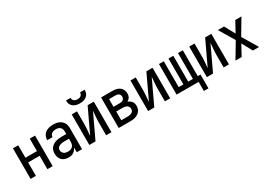

<svg xmlns="http://www.w3.org/2000/svg" viewBox="17 -1707 3966 2830"><g transform="rotate(-30 2000.0 -292.5)"><path d="M62 0V-520H152V-308H348V-520H438V0H348V-228H152V0Z M708 8Q678 8 648 -1Q618 -10 596 -31.5Q574 -53 564 -83Q554 -113 554 -143Q554 -169 560.5 -194.5Q567 -220 583 -240Q599 -260 621 -274Q643 -288 667.5 -296Q692 -304 717.5 -307Q743 -310 769 -310H848V-355Q848 -375 841.5 -393.5Q835 -412 820.5 -425Q806 -438 787 -443Q768 -448 749 -448Q731 -448 714 -444.5Q697 -441 682.5 -431.5Q668 -422 659 -406.5Q650 -391 650 -374V-371H560V-376Q560 -399 567 -421Q574 -443 587 -461.5Q600 -480 619 -493Q638 -506 659.5 -514Q681 -522 703.5 -525Q726 -528 749 -528Q773 -528 797.5 -524.5Q822 -521 844 -511.5Q866 -502 885 -486Q904 -470 916 -449Q928 -428 933 -404Q938 -380 938 -355V0H848V-84Q840 -64 826 -45.5Q812 -27 793.5 -14.5Q775 -2 753 3Q731 8 708 8ZM746 -72Q767 -72 787.5 -79Q808 -86 822.5 -101.5Q837 -117 842.5 -138Q848 -159 848 -180V-230H769Q755 -230 741 -229Q727 -228 714 -224.5Q701 -221 688 -215.5Q675 -210 664.5 -201Q654 -192 649 -179Q644 -166 644 -152Q644 -134 652.5 -117Q661 -100 676 -89.5Q691 -79 709 -75.5Q727 -72 746 -72Z M1062 0V-520H1152V-312Q1152 -261 1147.5 -210.5Q1143 -160 1139 -109L1333 -520H1438V0H1348V-208Q1348 -259 1352.5 -309.5Q1357 -360 1361 -411L1167 0ZM1250 -600Q1230 -600 1210 -603Q1190 -606 1171.5 -613.5Q1153 -621 1137 -633.5Q1121 -646 1110 -663Q1099 -680 1095 -700Q1091 -720 1091 -740H1169Q1169 -725 1175 -710.5Q1181 -696 1193 -686.5Q1205 -677 1220 -673.5Q1235 -670 1250 -670Q1265 -670 1280 -673.5Q1295 -677 1307 -686.5Q1319 -696 1325 -710.5Q1331 -725 1331 -740H1409Q1409 -720 1405 -700Q1401 -680 1390 -663Q1379 -646 1363 -633.5Q1347 -621 1328.5 -613.5Q1310 -606 1290 -603Q1270 -600 1250 -600Z M1758 0H1562V-520H1758Q1779 -520 1800 -517Q1821 -514 1840.5 -506.5Q1860 -499 1877 -486.5Q1894 -474 1905.5 -456.5Q1917 -439 1922.5 -418.5Q1928 -398 1928 -377Q1928 -361 1924.5 -345Q1921 -329 1913 -315Q1905 -301 1893 -290Q1881 -279 1867 -272Q1886 -265 1902.5 -253.5Q1919 -242 1931.5 -226.5Q1944 -211 1949 -191.5Q1954 -172 1954 -152Q1954 -129 1947.5 -106Q1941 -83 1926.5 -64.5Q1912 -46 1892 -33Q1872 -20 1850 -12.5Q1828 -5 1804.5 -2.5Q1781 0 1758 0ZM1652 -309H1758Q1773 -309 1787.5 -312Q1802 -315 1814 -323.5Q1826 -332 1832 -346Q1838 -360 1838 -375Q1838 -390 1832 -403.5Q1826 -417 1814 -425.5Q1802 -434 1787.5 -437Q1773 -440 1758 -440H1652ZM1652 -80H1758Q1770 -80 1782.5 -81Q1795 -82 1806.5 -85.5Q1818 -89 1829 -94.5Q1840 -100 1848 -109Q1856 -118 1860 -130Q1864 -142 1864 -154Q1864 -172 1854.5 -188.5Q1845 -205 1829 -214Q1813 -223 1794.5 -226Q1776 -229 1758 -229H1652Z M2062 0V-520H2152V-312Q2152 -261 2147.5 -210.5Q2143 -160 2139 -109L2333 -520H2438V0H2348V-208Q2348 -259 2352.5 -309.5Q2357 -360 2361 -411L2167 0Z M2922 155V0H2547V-520H2629V-80H2709V-520H2791V-80H2871V-520H2953V-80H3000V155Z M3062 0V-520H3152V-312Q3152 -261 3147.5 -210.5Q3143 -160 3139 -109L3333 -520H3438V0H3348V-208Q3348 -259 3352.5 -309.5Q3357 -360 3361 -411L3167 0Z M3549 0 3704 -260 3549 -520H3654L3750 -344L3846 -520H3951L3796 -260L3951 0H3846L3750 -176L3654 0Z"/></g></svg>

Font: Iosevka Medium
Style: Regular
Weight: 500
Monospace: yes
Designer: Belleve Invis
Foundry: Belleve Invis
Version: Version 32.5.0; ttfautohint (v1.8.4)